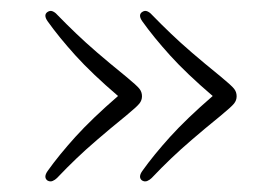

<svg xmlns="http://www.w3.org/2000/svg" viewBox="-20 -411 520 357"><path d="M420 -232Q420 -224.5 415.2 -218.5Q410.5 -212.5 390.5 -196Q358.5 -170 336.8 -151.2Q315 -132.5 297.8 -116Q280.5 -99.5 262 -80Q258.5 -76.5 253.8 -74.5Q249 -72.5 244 -75.5Q236.5 -81.5 244.5 -93Q265.5 -122.5 296.2 -156.5Q327 -190.5 375.5 -232.5Q327 -274 296.2 -308Q265.5 -342 244.5 -371.5Q236.5 -383 244 -388.5Q249 -392 253.8 -390Q258.5 -388 262 -384Q280.5 -365 297.8 -348.5Q315 -332 336.8 -313.2Q358.5 -294.5 390.5 -268.5Q410.5 -252 415.2 -246Q420 -240 420 -232ZM244 -232Q244 -224.5 239.2 -218.5Q234.5 -212.5 214.5 -196Q182.5 -170 160.8 -151.2Q139 -132.5 121.8 -116Q104.5 -99.5 86 -80Q82.5 -76.5 77.8 -74.5Q73 -72.5 68 -75.5Q60.5 -81.5 68.5 -93Q89.5 -122.5 120.2 -156.5Q151 -190.5 199.5 -232.5Q151 -274 120.2 -308Q89.5 -342 68.5 -371.5Q60.5 -383 68 -388.5Q73 -392 77.8 -390Q82.5 -388 86 -384Q104.5 -365 121.8 -348.5Q139 -332 160.8 -313.2Q182.5 -294.5 214.5 -268.5Q234.5 -252 239.2 -246Q244 -240 244 -232Z"/></svg>

Font: Fraunces 9pt Soft Thin
Style: Regular
Weight: 100
Version: Version 1.000;[b76b70a41]